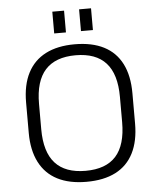

<svg xmlns="http://www.w3.org/2000/svg" viewBox="-59 -935 818 993"><g transform="rotate(-5 350.0 -439.0)"><path d="M350 7Q261 7 199.5 -24.5Q138 -56 106 -118.5Q74 -181 74 -271V-429Q74 -520 106 -582Q138 -644 199.5 -675.5Q261 -707 350 -707Q440 -707 501.5 -675.5Q563 -644 594.5 -582Q626 -520 626 -429V-271Q626 -181 594.5 -118.5Q563 -56 501.5 -24.5Q440 7 350 7ZM350 -50Q456 -50 508 -108Q560 -166 560 -284V-416Q560 -534 507.5 -592Q455 -650 350 -650Q245 -650 192.5 -592Q140 -534 140 -416V-284Q140 -166 192.5 -108Q245 -50 350 -50ZM311 -885V-772H250V-885ZM451 -885V-772H389V-885Z"/></g></svg>

Font: Pathway Extreme 8pt Thin 12pt ExtraLight
Style: Regular
Weight: 250
Version: Version 1.001;gftools[0.9.26]